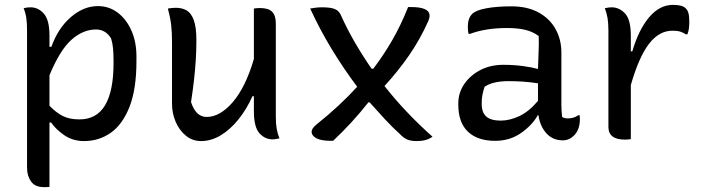

<svg xmlns="http://www.w3.org/2000/svg" viewBox="-20 -568 2880 788"><path d="M77 -534Q89 -538 105 -538Q137 -538 160 -512Q183 -486 183 -422V-376H191Q218 -452 270.5 -497.5Q323 -543 382 -543Q427 -543 462.5 -516.5Q498 -490 519 -443.5Q540 -397 540 -336V-317Q540 -202 511.5 -129.5Q483 -57 434.5 -23Q386 11 325 11Q279 11 244 -13Q209 -37 190 -65H183V199Q176 200 171 200Q166 200 160 200Q124 200 107.5 177Q91 154 91 121V-442Q91 -473 88 -494Q85 -515 77 -534ZM374 -447Q321 -447 273.5 -405Q226 -363 183 -259V-134Q210 -106 237.5 -92Q265 -78 306 -78Q377 -78 411.5 -136.5Q446 -195 446 -308V-318Q446 -346 444 -368.5Q442 -391 436 -410Q414 -447 374 -447Z M702 -536Q728 -536 746.5 -525Q765 -514 775.5 -485Q786 -456 786 -403Q786 -360 783.5 -321.5Q781 -283 776.5 -242Q772 -201 764 -149Q784 -88 828 -88Q883 -88 935.5 -149Q988 -210 1022 -326V-533Q1029 -534 1034.5 -534.5Q1040 -535 1047 -535Q1082 -535 1097 -519.5Q1112 -504 1112 -472V-91Q1112 -60 1115.5 -40Q1119 -20 1127 0Q1120 1 1113 2.5Q1106 4 1099 4Q1067 4 1044.5 -21.5Q1022 -47 1022 -111V-173H1016Q993 -121 959.5 -79Q926 -37 886.5 -13Q847 11 805 11Q770 11 743 -11Q716 -33 701 -68Q686 -103 686 -141V-394Q686 -435 682.5 -465.5Q679 -496 669 -533Q687 -536 702 -536Z M1253 -533Q1264 -535 1276 -536.5Q1288 -538 1302 -538Q1335 -538 1352.5 -531.5Q1370 -525 1378 -508Q1405 -448 1437 -393Q1469 -338 1505 -286H1512Q1554 -341 1589.5 -402.5Q1625 -464 1655 -539H1670Q1704 -539 1723.5 -530.5Q1743 -522 1743 -504Q1743 -493 1738 -482Q1704 -406 1659 -341Q1614 -276 1558 -215Q1602 -159 1651.5 -107Q1701 -55 1755 -7Q1731 11 1691 11Q1665 11 1650 4Q1635 -3 1620 -19Q1591 -45 1559 -79.5Q1527 -114 1497 -148H1492Q1425 -63 1347 10H1340Q1298 10 1278.5 -0.5Q1259 -11 1259 -28Q1259 -41 1280 -58Q1374 -133 1446 -212Q1391 -285 1342 -365.5Q1293 -446 1253 -533Z M2284 -353V-139Q2284 -114 2287 -88Q2296 -82 2310 -82Q2321 -82 2332.5 -85Q2344 -88 2353 -95H2359Q2359 -91 2359.5 -88Q2360 -85 2360 -80Q2360 -36 2336 -12Q2316 8 2290 8Q2248 8 2222 -21.5Q2196 -51 2190 -95H2187Q2165 -55 2119 -22.5Q2073 10 2012 10Q1940 10 1900.5 -27.5Q1861 -65 1861 -138V-144Q1861 -187 1885 -222.5Q1909 -258 1950.5 -280Q1992 -302 2046 -302Q2088 -302 2125.5 -297Q2163 -292 2188 -285Q2189 -325 2190.5 -356.5Q2192 -388 2191 -420Q2167 -438 2136 -445.5Q2105 -453 2060 -453Q1974 -453 1909 -429H1903Q1900 -441 1900 -458Q1900 -493 1918 -511Q1933 -526 1976 -534Q2019 -542 2079 -542Q2145 -542 2191 -516.5Q2237 -491 2260.5 -448Q2284 -405 2284 -353ZM1957 -142Q1957 -106 1976 -89.5Q1995 -73 2035 -73Q2072 -73 2111.5 -91.5Q2151 -110 2188 -154V-226Q2157 -231 2126.5 -233Q2096 -235 2067 -235Q2003 -235 1969 -212Q1964 -198 1960.5 -181.5Q1957 -165 1957 -145Z M2569 3Q2562 4 2556.5 4.5Q2551 5 2545 5Q2477 5 2477 -47V-442Q2477 -473 2473.5 -494Q2470 -515 2462 -534Q2470 -536 2476.5 -537Q2483 -538 2490 -538Q2522 -538 2545.5 -512.5Q2569 -487 2569 -422V-357H2575Q2601 -446 2644 -497Q2687 -548 2742 -548Q2781 -548 2794 -534Q2802 -527 2805.5 -514Q2809 -501 2809 -479Q2809 -465 2807.5 -452Q2806 -439 2801 -427H2795Q2785 -434 2772.5 -438Q2760 -442 2740 -442Q2685 -442 2643.5 -388Q2602 -334 2569 -219Z"/></svg>

Font: Recursive Sn Csl St
Style: Regular
Weight: 400
Version: Version 1.079;hotconv 1.0.112;makeotfexe 2.5.65598; ttfautoh